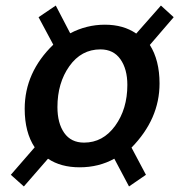

<svg xmlns="http://www.w3.org/2000/svg" viewBox="-20 -694 646 692"><path d="M506 -64 445 -22 392 -122Q336 -91 267 -91Q199 -91 153 -122L66 -22L19 -64L105 -163Q69 -217 69 -302Q69 -433 172 -533L119 -632L181 -674L233 -574Q292 -605 358 -605Q425 -605 471 -573L560 -674L606 -632L520 -532Q555 -477 555 -393Q555 -265 454 -162ZM342 -516Q273 -516 230 -455.5Q187 -395 187 -308Q187 -250 211.5 -215Q236 -180 283 -180Q351 -180 395 -240.5Q439 -301 439 -388Q439 -445 414 -480.5Q389 -516 342 -516Z"/></svg>

Font: Cabin
Style: SemiBold Italic
Weight: 600
Designer: Pablo Impallari
Foundry: Pablo Impallari. www.impallari.com Igino Marini. www.ikern.com
Version: Version 1.005